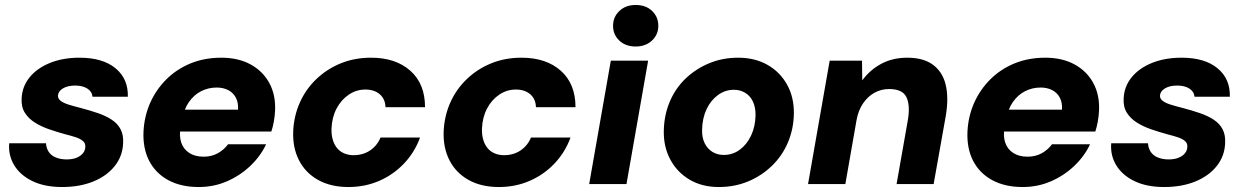

<svg xmlns="http://www.w3.org/2000/svg" viewBox="-20 -740 5002 772"><path d="M230 12Q160 12 111 -11.5Q62 -35 37.5 -75Q13 -115 17 -164H165Q166 -145 175.5 -130Q185 -115 204 -107Q223 -99 248 -99Q272 -99 288.5 -106Q305 -113 314 -124.5Q323 -136 323 -150Q324 -164 313.5 -173Q303 -182 285 -188Q267 -194 243 -200Q210 -209 178 -220Q146 -231 120.5 -247Q95 -263 80 -286.5Q65 -310 67 -344Q69 -392 99 -429Q129 -466 181 -487Q233 -508 300 -508Q393 -508 444.5 -465.5Q496 -423 494 -351H352Q350 -372 331 -384Q312 -396 282 -396Q252 -396 233 -384.5Q214 -373 213 -355Q213 -343 224 -334.5Q235 -326 255.5 -319.5Q276 -313 304 -306Q342 -296 374 -285Q406 -274 429.5 -258.5Q453 -243 465 -220Q477 -197 475 -164Q473 -112 441 -72Q409 -32 354.5 -10Q300 12 230 12Z M779 12Q708 12 657 -15.5Q606 -43 580 -93Q554 -143 557 -211Q560 -272 583.5 -325.5Q607 -379 648.5 -420.5Q690 -462 746 -485Q802 -508 870 -508Q938 -508 987.5 -481Q1037 -454 1063 -406Q1089 -358 1086 -295Q1085 -273 1081 -251Q1077 -229 1071 -211H661L677 -299H937Q939 -327 928.5 -347Q918 -367 898 -377.5Q878 -388 851 -388Q818 -388 789 -373.5Q760 -359 739.5 -329.5Q719 -300 711 -255L706 -226Q700 -192 709 -166Q718 -140 741 -125Q764 -110 799 -110Q831 -110 856 -124Q881 -138 897 -160H1050Q1027 -111 985.5 -72Q944 -33 891.5 -10.5Q839 12 779 12Z M1381 12Q1310 12 1259 -16.5Q1208 -45 1182 -96Q1156 -147 1159 -214Q1162 -275 1186 -328.5Q1210 -382 1252.5 -422.5Q1295 -463 1350.5 -485.5Q1406 -508 1472 -508Q1571 -508 1630 -455.5Q1689 -403 1689 -309H1530Q1529 -342 1507 -361Q1485 -380 1449 -380Q1413 -380 1382.5 -359.5Q1352 -339 1333.5 -304Q1315 -269 1313 -224Q1312 -200 1317.5 -180Q1323 -160 1334.5 -145.5Q1346 -131 1363.5 -123.5Q1381 -116 1402 -116Q1427 -116 1448 -124.5Q1469 -133 1485 -149Q1501 -165 1510 -187H1669Q1647 -127 1604 -82Q1561 -37 1504 -12.5Q1447 12 1381 12Z M1986 12Q1915 12 1864 -16.5Q1813 -45 1787 -96Q1761 -147 1764 -214Q1767 -275 1791 -328.5Q1815 -382 1857.5 -422.5Q1900 -463 1955.5 -485.5Q2011 -508 2077 -508Q2176 -508 2235 -455.5Q2294 -403 2294 -309H2135Q2134 -342 2112 -361Q2090 -380 2054 -380Q2018 -380 1987.5 -359.5Q1957 -339 1938.5 -304Q1920 -269 1918 -224Q1917 -200 1922.5 -180Q1928 -160 1939.5 -145.5Q1951 -131 1968.5 -123.5Q1986 -116 2007 -116Q2032 -116 2053 -124.5Q2074 -133 2090 -149Q2106 -165 2115 -187H2274Q2252 -127 2209 -82Q2166 -37 2109 -12.5Q2052 12 1986 12Z M2349 0 2436 -496H2586L2499 0ZM2536 -553Q2495 -553 2470 -577Q2445 -601 2445 -636Q2445 -672 2470.5 -696Q2496 -720 2536 -720Q2577 -720 2602 -696Q2627 -672 2627 -636Q2627 -601 2601.5 -577Q2576 -553 2536 -553Z M2870 12Q2803 12 2753 -17.5Q2703 -47 2675.5 -98Q2648 -149 2649 -213Q2650 -276 2672.5 -330Q2695 -384 2736 -423.5Q2777 -463 2831 -485.5Q2885 -508 2948 -508Q3015 -508 3065.5 -479.5Q3116 -451 3144.5 -400Q3173 -349 3172 -283Q3171 -221 3148 -167Q3125 -113 3083.5 -73Q3042 -33 2988 -10.5Q2934 12 2870 12ZM2890 -117Q2926 -117 2954.5 -138Q2983 -159 3000 -195Q3017 -231 3018 -277Q3018 -310 3007 -332.5Q2996 -355 2976 -367Q2956 -379 2931 -379Q2896 -379 2867 -358Q2838 -337 2821 -301Q2804 -265 2803 -219Q2802 -187 2813.5 -164Q2825 -141 2845 -129Q2865 -117 2890 -117Z M3229 0 3316 -496H3446L3447 -418H3448Q3478 -459 3523.5 -483.5Q3569 -508 3628 -508Q3693 -508 3731.5 -479.5Q3770 -451 3782.5 -399Q3795 -347 3783 -275L3734 0H3585L3631 -261Q3640 -319 3624 -350.5Q3608 -382 3555 -382Q3523 -382 3496 -367Q3469 -352 3450 -324Q3431 -296 3424 -257L3379 0Z M4092 12Q4021 12 3970 -15.5Q3919 -43 3893 -93Q3867 -143 3870 -211Q3873 -272 3896.5 -325.5Q3920 -379 3961.5 -420.5Q4003 -462 4059 -485Q4115 -508 4183 -508Q4251 -508 4300.5 -481Q4350 -454 4376 -406Q4402 -358 4399 -295Q4398 -273 4394 -251Q4390 -229 4384 -211H3974L3990 -299H4250Q4252 -327 4241.5 -347Q4231 -367 4211 -377.5Q4191 -388 4164 -388Q4131 -388 4102 -373.5Q4073 -359 4052.5 -329.5Q4032 -300 4024 -255L4019 -226Q4013 -192 4022 -166Q4031 -140 4054 -125Q4077 -110 4112 -110Q4144 -110 4169 -124Q4194 -138 4210 -160H4363Q4340 -111 4298.5 -72Q4257 -33 4204.5 -10.5Q4152 12 4092 12Z M4661 12Q4591 12 4542 -11.5Q4493 -35 4468.5 -75Q4444 -115 4448 -164H4596Q4597 -145 4606.5 -130Q4616 -115 4635 -107Q4654 -99 4679 -99Q4703 -99 4719.5 -106Q4736 -113 4745 -124.5Q4754 -136 4754 -150Q4755 -164 4744.5 -173Q4734 -182 4716 -188Q4698 -194 4674 -200Q4641 -209 4609 -220Q4577 -231 4551.5 -247Q4526 -263 4511 -286.5Q4496 -310 4498 -344Q4500 -392 4530 -429Q4560 -466 4612 -487Q4664 -508 4731 -508Q4824 -508 4875.5 -465.5Q4927 -423 4925 -351H4783Q4781 -372 4762 -384Q4743 -396 4713 -396Q4683 -396 4664 -384.5Q4645 -373 4644 -355Q4644 -343 4655 -334.5Q4666 -326 4686.5 -319.5Q4707 -313 4735 -306Q4773 -296 4805 -285Q4837 -274 4860.5 -258.5Q4884 -243 4896 -220Q4908 -197 4906 -164Q4904 -112 4872 -72Q4840 -32 4785.5 -10Q4731 12 4661 12Z"/></svg>

Font: DM Sans 28pt Black
Style: Italic
Weight: 900
Italic angle: -10°
Version: Version 4.004;gftools[0.9.30]